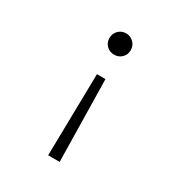

<svg xmlns="http://www.w3.org/2000/svg" viewBox="-172 -642 905 966"><g transform="rotate(30 281.0 -159.0)"><path d="M314.5 204.6H247.6L256.3 -271.5H305.7ZM343.3 -460.4Q343.3 -434.6 325.4 -417Q307.6 -399.4 281.2 -399.4Q254.9 -399.4 237.3 -417Q219.7 -434.6 219.7 -460.4Q219.7 -487.3 237.5 -505.1Q255.4 -522.9 281.2 -522.9Q307.1 -522.9 325.2 -504.9Q343.3 -486.8 343.3 -460.4Z"/></g></svg>

Font: Reddit Mono Light
Style: Regular
Weight: 300
Monospace: yes
Designer: Stephen Hutchings
Foundry: Reddit
Version: Version 1.011